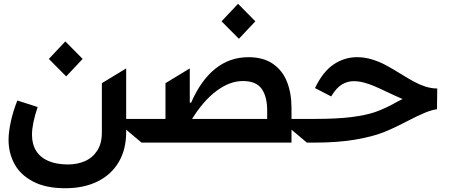

<svg xmlns="http://www.w3.org/2000/svg" viewBox="-20 -754 2386 1015"><path d="M647 -68.5V-55.4Q647 35.2 608 102.1Q568.9 169 496.1 205.1Q423.3 241.1 325.3 241.1Q222.3 241.1 155 205.8Q87.7 170.5 56.5 112.6Q25.2 54.7 25.2 -14.9Q25.2 -54.7 36.8 -109.2Q48.3 -163.7 71.7 -222.7L179 -188.2Q149.1 -99.8 149.1 -41.5Q149.1 9.6 171.9 44.7Q194.6 79.9 237.4 97.7Q280.2 115.4 339.5 115.4Q389.2 115.4 429.7 97.5Q470.2 79.5 494.3 41.7Q518.5 3.9 518.5 -53.3V-314.3L647 -392.4V-125.4H744V0H728.3ZM238.3 -442.5 325.3 -535.2 416.9 -442.5 329.9 -350.1Z M1521 -68.5V0H744V-125.4H854.8V-314.3L983.3 -392.4V-211.3H990.4Q1041.2 -328.5 1117.4 -390.1Q1193.5 -451.7 1293.7 -451.7Q1371.8 -451.7 1422.6 -416.7Q1473.4 -381.7 1497.2 -321.4Q1521 -261 1521 -182.9V-125.4H1617.9V0H1602.3ZM1392.4 -125.4V-171.2Q1392.4 -242.5 1363.5 -284.1Q1334.5 -325.6 1263.8 -325.6Q1194.6 -325.6 1124.8 -273.6Q1055 -221.6 995.4 -125.4ZM1151.3 -641.3 1238.3 -734 1329.9 -641.3 1242.9 -549Z M1588.1 -63.6Q1588.1 -93.8 1595.7 -109.6Q1603.3 -125.4 1617.9 -125.4H1644.5Q1762.1 -125.4 1838.4 -135.1Q1914.8 -144.9 1962.9 -161.6Q2011 -178.3 2061.4 -206Q2087 -220.5 2108.3 -230.5Q2087 -239.3 2062.7 -250.7Q2038.4 -262.1 2030.9 -265.6Q1987.9 -286.2 1960.4 -297.9Q1932.9 -309.7 1904.7 -317.3Q1876.4 -324.9 1850.1 -324.9Q1816.4 -324.9 1786.9 -307Q1757.5 -289.1 1730.8 -244.3L1645.2 -288.4Q1686.8 -375.4 1743.8 -413.5Q1800.8 -451.7 1867.5 -451.7Q1908.7 -451.7 1947.8 -439.5Q1986.9 -427.2 2019.7 -409.6Q2052.6 -392 2099.4 -362.9Q2142 -336.6 2169.9 -321.6Q2197.8 -306.5 2229 -296.3Q2260.3 -286.2 2291.5 -286.2L2290.1 -176.5Q2264.2 -173.7 2225.5 -157.7Q2186.8 -141.7 2128.9 -111.5Q2061.4 -76 2005.9 -54Q1950.3 -32 1858.8 -16Q1767.4 0 1636.7 0H1617.9Q1603.3 0 1595.7 -16.3Q1588.1 -32.7 1588.1 -63.6Z"/></svg>

Font: Riot Sans AR Bold
Style: Regular
Weight: 400
Designer: Bonnie Shaver-Troup, Thomas Jockin
Foundry: Lexend
Version: Version 1.001